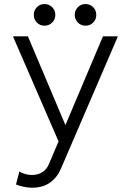

<svg xmlns="http://www.w3.org/2000/svg" viewBox="-20 -898 632 927"><path d="M273.9 -83Q255.9 -41 221.4 -16.4Q187 8.3 134.3 8.3Q114.7 8.3 93.8 3.7Q72.8 -1 57.1 -7.3L73.7 -70.3Q85 -62 102.1 -57.6Q119.1 -53.2 134.3 -53.2Q161.1 -53.2 182.9 -65.9Q204.6 -78.6 215.8 -105L262.7 -215.3L42.5 -722.7H114.7L295.9 -293.9L477.1 -722.7H549.3ZM340.8 -826.2Q340.8 -848.1 356 -863.3Q371.1 -878.4 393.1 -878.4Q415 -878.4 429.9 -863.3Q444.8 -848.1 444.8 -826.2Q444.8 -804.2 429.9 -789.1Q415 -773.9 393.1 -773.9Q371.1 -773.9 356 -789.1Q340.8 -804.2 340.8 -826.2ZM143.1 -826.2Q143.1 -848.1 158 -863.3Q172.9 -878.4 194.8 -878.4Q216.8 -878.4 231.9 -863.3Q247.1 -848.1 247.1 -826.2Q247.1 -804.2 231.9 -789.1Q216.8 -773.9 194.8 -773.9Q172.9 -773.9 158 -789.1Q143.1 -804.2 143.1 -826.2Z"/></svg>

Font: Giphurs Light
Style: Regular
Weight: 300
Version: Version 0.920; ttfautohint (v1.8.4.7-5d5b)